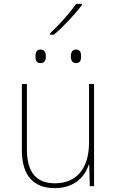

<svg xmlns="http://www.w3.org/2000/svg" viewBox="-20 -962 603 992"><path d="M239 -790V-783H259C310 -826 368 -890 403 -935V-942H373C343 -897 284 -832 239 -790ZM373 -636C395 -636 399 -652 399 -671C399 -689 395 -706 373 -706C353 -706 346 -690 346 -671C346 -651 353 -636 373 -636ZM189 -636C212 -636 217 -653 217 -671C217 -688 212 -706 189 -706C169 -706 163 -690 163 -671C163 -651 169 -636 189 -636ZM263 10C367 10 419 -51 439 -112H441L444 0H466V-528H440V-226C440 -82 367 -15 264 -15C171 -15 119 -68 119 -190V-528H93V-186C93 -57 151 10 263 10Z"/></svg>

Font: Noto Sans Mono SemiCondensed Thin
Style: Regular
Weight: 100
Width: 4
Designer: Monotype Design Team
Foundry: Monotype Imaging Inc.
Version: Version 2.014